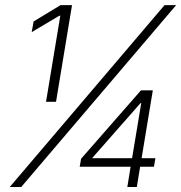

<svg xmlns="http://www.w3.org/2000/svg" viewBox="-20 -748 725 768"><path d="M164.1 -340.8 221.2 -685.1H217.3L106.9 -619.6L114.3 -662.1L222.2 -727.5H268.1L204.1 -340.8ZM19 0 638.2 -727.5H684.6L64.9 0ZM298.8 -81.1 304.2 -112.8 543.9 -386.7H591.3L546.4 -115.2H601.6L595.7 -81.1H540.5L527.3 0H489.3L502.4 -81.1ZM508.3 -115.2 544.9 -335.4H542L349.6 -116.7V-115.2Z"/></svg>

Font: Inter Display Extra Light
Style: Italic
Weight: 200
Italic angle: -9.39999°
Designer: Rasmus Andersson
Foundry: rsms
Version: Version 4.000;git-4fc901f